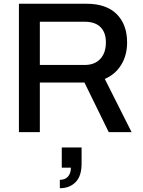

<svg xmlns="http://www.w3.org/2000/svg" viewBox="-20 -706 762 1026"><path d="M81.1 0V-686H441.9Q548.3 -686 603.8 -630.4Q659.2 -574.7 659.2 -479Q659.2 -411.1 627.9 -359.9Q596.7 -308.6 540 -284.2L683.1 0H561L431.2 -265.1H192.9V0ZM192.9 -358.9H433.1Q485.8 -358.9 515.9 -391.1Q545.9 -423.3 545.9 -480Q545.9 -532.2 517.1 -561Q488.3 -589.8 433.1 -589.8H192.9ZM299.8 299.8V254.9Q329.1 254.9 344 236.8Q358.9 218.8 358.9 189.9H310.1V82H416V168Q416 234.9 384 267.3Q352.1 299.8 299.8 299.8Z"/></svg>

Font: Archivo Medium
Style: Regular
Weight: 500
Designer: Hector Gatti
Foundry: Omnibus-Type
Version: Version 2.001